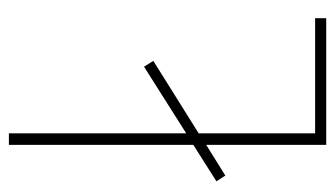

<svg xmlns="http://www.w3.org/2000/svg" viewBox="-181 -666 754 432"><g transform="rotate(-90 196.0 -450.0)"><path d="M86 -93V-363L17 -320L4 -340L86 -392V-807H112V-408L262 -503L275 -482L112 -380V-118H371V-93Z"/></g></svg>

Font: Noto Sans Telugu UI Condensed Thin
Style: Regular
Weight: 100
Width: 3
Designer: Jelle Bosma - Monotype Design Team
Foundry: Monotype Imaging Inc.
Version: Version 2.005; ttfautohint (v1.8.4.7-5d5b)